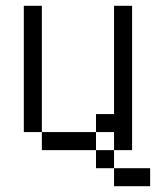

<svg xmlns="http://www.w3.org/2000/svg" viewBox="-20 -520 540 665"><path d="M500 125V62.5H375V125ZM375 62.5V0H312.5V62.5ZM312.5 0V-62.5H125V0ZM375 0H437.5Q437.5 0 437.5 -500H375Q375 -500 375 -125H312.5V-62.5H375ZM125 -62.5V-500H62.5V-62.5Z"/></svg>

Font: Unifont
Style: Regular
Weight: 500
Version: Version 13.0.05